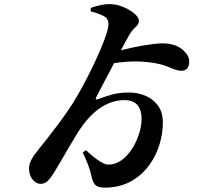

<svg xmlns="http://www.w3.org/2000/svg" viewBox="-20 -830 1040 913"><path d="M411 -776.1 412.2 -792.8Q441.6 -802.8 466.1 -807.4Q490.5 -812 513.7 -809.7Q543.3 -807.5 572.8 -794Q602.2 -780.4 621.4 -763.4Q640.6 -746.3 640.6 -730.5Q640.6 -715 624.9 -701.3Q609.2 -687.6 596 -666.2Q589 -654.2 573.4 -625.3Q557.7 -596.5 538.1 -559.2Q518.5 -521.9 498.8 -484.6Q479.1 -447.2 463 -416.8Q446.9 -386.4 439.1 -371Q433.7 -360.4 435.9 -357.8Q438.1 -355.3 449.6 -359.8Q475.7 -369.5 510.5 -379.8Q545.2 -390.1 593.8 -390.1Q634.1 -390.1 670.5 -375.1Q706.8 -360.2 730.6 -328.7Q754.3 -297.3 754.3 -247.7Q754.3 -193.2 737.8 -141Q721.3 -88.8 690.5 -45.9Q659.8 -3.1 615.2 25Q570.7 53.1 513.8 60.1Q477.9 64 458.2 60.8Q438.5 57.6 429.3 44.9Q420.1 32.2 415.3 9.4Q409.4 -19.5 398.9 -46.1Q388.4 -72.7 373.4 -105.3L389 -115.8Q424.6 -81.9 452 -64.6Q479.5 -47.2 494.1 -47.2Q529.3 -47.2 558.4 -68.5Q587.5 -89.8 608.8 -123.6Q630 -157.4 641.6 -194.9Q653.3 -232.4 653.3 -264.2Q653.3 -307.4 633.2 -330.7Q613.1 -353.9 572.1 -353.9Q532.6 -353.9 497.3 -338.9Q461.9 -323.8 431.5 -297.6Q401 -271.4 374.8 -236.1Q359 -214.7 340.6 -184.7Q322.2 -154.7 303.5 -122.4Q284.8 -90.1 267.4 -60.3Q250 -30.5 236.1 -7.9Q219.7 18.2 206.2 31.2Q192.7 44.2 172.9 44.2Q152.4 44.4 135.3 24.1Q118.1 3.8 118.1 -30.5Q118.1 -47.3 128 -67.7Q137.9 -88.1 158.5 -113.4Q179.9 -139.6 204.1 -170.5Q228.3 -201.4 254 -235.6Q279.6 -269.8 305 -306.8Q324.7 -334.8 348.2 -375.5Q371.8 -416.2 395.9 -463.1Q420 -510 440.9 -556.1Q461.7 -602.2 476.3 -640.6Q490.8 -679 494.4 -702.4Q500.3 -734.9 480.3 -749.1Q460.3 -763.2 411 -776.1ZM512.8 -579.1Q561.1 -593.4 613.1 -604.5Q665.1 -615.6 711 -620.9Q756.8 -626.3 783.8 -621.5Q825.4 -615.3 852.6 -589.9Q879.7 -564.5 879.7 -538Q879.7 -493.6 842.1 -493.6Q825.8 -493.6 808.1 -500.9Q790.5 -508.2 766.5 -517.1Q742.6 -526 705.9 -531.4Q657.8 -539.2 605.2 -537.6Q552.6 -536 490.8 -524.2Z"/></svg>

Font: Noto Serif HK
Style: Regular
Weight: 200
Designer: Ryoko NISHIZUKA 西塚涼子 (kana & ideographs); Frank Grießhammer (Latin, Greek & Cyrillic); Wenlong ZHANG 张文龙 (bopomofo); San
Foundry: Adobe
Version: Version 2.001;hotconv 1.1.0;makeotfexe 2.6.0